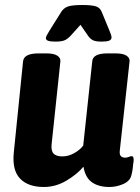

<svg xmlns="http://www.w3.org/2000/svg" viewBox="-20 -738 560 766"><path d="M155 8Q92 8 60 -25.5Q28 -59 35 -129L72 -493Q75 -525 134 -525H165Q195 -525 208.5 -516Q222 -507 221 -494L186 -163Q183 -137 193.5 -125.5Q204 -114 229 -114Q253 -114 276 -127Q299 -140 312 -157L348 -493Q350 -525 409 -525H441Q471 -525 484.5 -516Q498 -507 497 -494L458 -138Q456 -122 462 -115.5Q468 -109 479 -109Q487 -109 494 -112Q501 -115 505 -115Q515 -115 513 -94Q511 -84 510 -70.5Q509 -57 504 -38Q498 -15 471 -3.5Q444 8 417 8Q373 8 346.5 -11Q320 -30 313 -73Q287 -42 244.5 -17Q202 8 155 8ZM202 -572Q180 -572 171.5 -575.5Q163 -579 163 -586Q163 -593 177 -615L224 -690Q233 -705 249.5 -711.5Q266 -718 308 -718Q344 -718 361.5 -713Q379 -708 386 -690L417 -615Q425 -596 425 -589Q425 -580 416 -576Q407 -572 385 -572Q359 -572 348 -579Q337 -586 328 -600L301 -639L266 -600Q254 -586 241.5 -579Q229 -572 202 -572Z"/></svg>

Font: Asap Semi Condensed Semi Condensed Regular
Style: Bold Italic
Weight: 700
Width: 4
Italic angle: -6°
Designer: Pablo Cosgaya
Foundry: Omnibus-Type
Version: Version 3.001; ttfautohint (v1.8.4.7-5d5b)